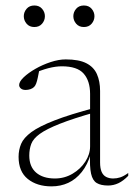

<svg xmlns="http://www.w3.org/2000/svg" viewBox="-20 -652 476 682"><path d="M319 -269.5V-253.5Q239.5 -231 192.2 -212.2Q145 -193.5 121.5 -176.5Q98 -159.5 91 -140.8Q84 -122 84 -99.5Q84 -60 108.2 -39Q132.5 -18 175 -18Q209 -18 237.5 -34.8Q266 -51.5 283 -77.8Q300 -104 300 -132V-318.5Q300 -364.5 277.2 -390.5Q254.5 -416.5 199.5 -416.5Q178 -416.5 151.8 -409.8Q125.5 -403 89 -387L119.5 -402.5Q116.5 -387 114 -375.2Q111.5 -363.5 108.5 -355.5Q105.5 -347.5 101 -343Q96 -338 87.8 -335.2Q79.5 -332.5 71 -332.5Q60 -332.5 54 -337.8Q48 -343 48 -350Q48 -362 64.2 -377.5Q80.5 -393 105.8 -407.5Q131 -422 159.8 -431.5Q188.5 -441 213.5 -441Q260 -441 286.5 -427.5Q313 -414 324.2 -388.8Q335.5 -363.5 335.5 -329V-75Q335.5 -54 341 -41.5Q346.5 -29 357.2 -23.5Q368 -18 382 -18Q395 -18 407.2 -22Q419.5 -26 435.5 -37.5V-27.5Q418 -9.5 400.5 -1.2Q383 7 364 7Q338.5 7 323.8 -1.8Q309 -10.5 303.5 -35Q298 -59.5 300 -106.5L303 -107Q291 -66.5 270.2 -40.8Q249.5 -15 222.5 -2.5Q195.5 10 163 10Q111.5 10 78.8 -16.2Q46 -42.5 46 -95Q46 -119.5 55 -141Q64 -162.5 91.5 -182.8Q119 -203 173.5 -224.2Q228 -245.5 319 -269.5ZM102 -556Q84.5 -556 74.5 -567.8Q64.5 -579.5 64.5 -594.5Q64.5 -609 74.5 -620.8Q84.5 -632.5 102 -632.5Q119.5 -632.5 129.5 -620.8Q139.5 -609 139.5 -594.5Q139.5 -579.5 129.5 -567.8Q119.5 -556 102 -556ZM278 -556Q260.5 -556 250.5 -567.8Q240.5 -579.5 240.5 -594.5Q240.5 -609 250.5 -620.8Q260.5 -632.5 278 -632.5Q295.5 -632.5 305.5 -620.8Q315.5 -609 315.5 -594.5Q315.5 -579.5 305.5 -567.8Q295.5 -556 278 -556Z"/></svg>

Font: Newsreader 24pt ExtraLight
Style: Regular
Weight: 250
Designer: Hugues Gentile
Foundry: Production Type
Version: Version 1.003